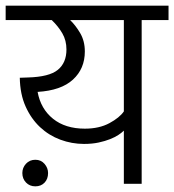

<svg xmlns="http://www.w3.org/2000/svg" viewBox="-30 -650 616 679"><path d="M49 -38Q49 -57 62 -71Q75 -85 95 -85Q115 -85 127.5 -70.5Q140 -56 140 -38Q140 -17 127.5 -4Q115 9 95 9Q75 9 62 -4.5Q49 -18 49 -38ZM471 -579V0H408V-188Q401 -181 389 -173Q377 -165 359.5 -158Q342 -151 319 -146Q296 -141 267 -141Q224 -141 183.5 -156Q143 -171 111.5 -200.5Q80 -230 60.5 -273.5Q41 -317 40 -375L68 -376Q144 -378 174.5 -403Q205 -428 205 -475Q205 -507 190.5 -532Q176 -557 153 -579H-10V-630H566V-579ZM408 -256V-579H218Q237 -561 253.5 -533Q270 -505 270 -468Q270 -407 228 -368.5Q186 -330 103 -325Q114 -265 157.5 -230Q201 -195 270 -195Q321 -195 357 -214.5Q393 -234 408 -256Z"/></svg>

Font: Mukta Light
Style: Regular
Weight: 300
Designer: Girish Dalvi and Yashodeep Gholap
Foundry: Ek Type
Version: Version 2.538;PS 1.002;hotconv 16.6.51;makeotf.lib2.5.65220;